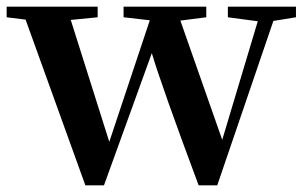

<svg xmlns="http://www.w3.org/2000/svg" viewBox="-26 -555 916 578"><path d="M287 3 431 -395C450 -331 497 -198 572 3H628L797 -492L865 -503V-535H660V-503L750 -491L643 -134L517 -493L595 -503V-535H346V-503L425 -494L303 -128L187 -495L268 -503V-535H-6V-503L51 -496L231 3Z"/></svg>

Font: AllPunType Bold
Style: Regular
Weight: 700
Version: 1.0